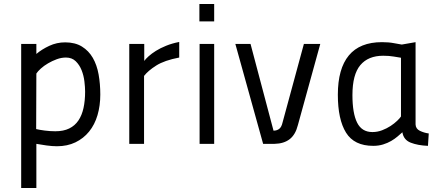

<svg xmlns="http://www.w3.org/2000/svg" viewBox="-20 -720 2192 961"><path d="M265 12Q242 12 212.5 8Q183 4 162 0V221H86V-500H162V-450Q189 -473 226.5 -490.5Q264 -508 306 -508Q356 -508 390 -487Q424 -466 444.5 -430.5Q465 -395 473.5 -347.5Q482 -300 482 -247Q482 -191 468 -143.5Q454 -96 426 -61.5Q398 -27 357.5 -7.5Q317 12 265 12ZM310 -432Q287 -432 264 -423.5Q241 -415 220.5 -403Q200 -391 184.5 -377Q169 -363 162 -352L161 -74Q177 -70 204 -66.5Q231 -63 257 -63Q298 -63 326.5 -77Q355 -91 372.5 -117Q390 -143 398 -179.5Q406 -216 406 -261Q406 -283 402.5 -312.5Q399 -342 388.5 -368.5Q378 -395 359 -413.5Q340 -432 310 -432Z M627 -500H702V-415Q709 -425 724 -438.5Q739 -452 760.5 -465.5Q782 -479 811.5 -491Q841 -503 877 -510V-432Q803 -418 762 -392Q721 -366 701 -340V0H627Z M979 -500H1052V0H979ZM978 -700H1052V-613H978Z M1234 -500 1349 -66Q1366 -66 1377.5 -75Q1389 -84 1394 -106L1501 -500H1583L1471 -94Q1459 -46 1430 -23.5Q1401 -1 1354 0H1297L1158 -500Z M2060 -97Q2061 -75 2082 -65Q2103 -55 2126 -52L2122 10Q2071 8 2035.5 -6Q2000 -20 1994 -58Q1984 -49 1970 -37Q1956 -25 1938 -14.5Q1920 -4 1897.5 3Q1875 10 1848 10Q1753 10 1712 -56Q1671 -122 1671 -246Q1671 -376 1726 -442.5Q1781 -509 1892 -509Q1926 -509 1951.5 -504Q1977 -499 1991 -497L2060 -509ZM1844 -59Q1869 -59 1892.5 -68Q1916 -77 1935 -89.5Q1954 -102 1968 -115.5Q1982 -129 1987 -137V-431Q1973 -433 1950.5 -437Q1928 -441 1898 -441Q1823 -441 1783.5 -394Q1744 -347 1744 -244Q1744 -153 1767.5 -106Q1791 -59 1844 -59Z"/></svg>

Font: Panefresco 400wt
Style: Regular
Weight: 400
Foundry: Campivisivi & Chank Co
Version: Version 1.002